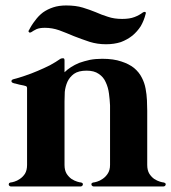

<svg xmlns="http://www.w3.org/2000/svg" viewBox="-20 -676 621 696"><path d="M573.2 -14.6Q569.3 -14.6 559.6 -17.6Q549.8 -20.5 539.1 -27.3Q529.3 -34.2 521.5 -45.9Q513.7 -58.6 513.7 -78.1Q513.7 -142.6 513.7 -271.5Q513.7 -272.5 513.7 -274.4Q513.7 -292 512.7 -312.5Q511.7 -334 507.8 -354.5Q503.9 -376 494.1 -394.5Q484.4 -414.1 465.8 -429.7Q447.3 -444.3 419.9 -453.1Q391.6 -462.9 350.6 -462.9Q326.2 -462.9 305.7 -459Q284.2 -454.1 267.6 -448.2Q251 -441.4 237.3 -432.6Q223.6 -423.8 213.9 -414.1Q213.9 -428.7 213.9 -457Q213.9 -464.8 209 -464.8Q208 -464.8 208 -464.8Q203.1 -464.8 199.2 -462.9Q182.6 -451.2 161.1 -439.5Q139.6 -428.7 116.2 -418.9Q93.8 -409.2 70.3 -401.4Q47.9 -393.6 28.3 -388.7Q21.5 -386.7 21.5 -381.8Q21.5 -377 28.3 -375Q29.3 -374 36.1 -373Q43 -371.1 50.8 -369.1Q58.6 -367.2 65.4 -366.2Q71.3 -364.3 72.3 -364.3Q78.1 -363.3 78.1 -356.4Q78.1 -263.7 78.1 -78.1Q78.1 -58.6 70.3 -45.9Q62.5 -34.2 51.8 -27.3Q42 -20.5 32.2 -17.6Q22.5 -14.6 18.6 -14.6Q14.6 -13.7 12.7 -11.7Q11.7 -9.8 11.7 -7.8Q11.7 -6.8 11.7 -6.8Q11.7 -3.9 14.6 -2Q16.6 0 20.5 0Q104.5 0 271.5 0Q275.4 0 277.3 -2Q280.3 -3.9 280.3 -6.8Q281.2 -8.8 279.3 -11.7Q277.3 -13.7 273.4 -14.6Q269.5 -14.6 259.8 -17.6Q250 -20.5 239.3 -27.3Q229.5 -34.2 221.7 -45.9Q213.9 -58.6 213.9 -78.1Q213.9 -155.3 213.9 -308.6Q213.9 -324.2 214.8 -342.8Q216.8 -362.3 224.6 -379.9Q232.4 -396.5 248 -408.2Q264.6 -419.9 293.9 -419.9Q321.3 -419.9 337.9 -408.2Q355.5 -396.5 363.3 -377.9Q372.1 -359.4 375 -336.9Q377.9 -315.4 378.9 -293.9Q378.9 -284.2 378.9 -265.6Q378.9 -264.6 378.9 -261.7Q378.9 -215.8 378.9 -78.1Q378.9 -58.6 370.1 -45.9Q362.3 -34.2 351.6 -27.3Q341.8 -20.5 332 -17.6Q322.3 -14.6 318.4 -14.6Q314.5 -13.7 312.5 -11.7Q310.5 -8.8 311.5 -6.8Q311.5 -3.9 314.5 -2Q316.4 0 320.3 0Q339.8 0 378.9 0Q379.9 0 382.8 0Q414.1 0 508.8 0Q509.8 0 513.7 0Q528.3 0 571.3 0Q575.2 0 578.1 -2Q580.1 -3.9 580.1 -6.8Q581.1 -6.8 581.1 -7.8Q581.1 -9.8 579.1 -11.7Q577.1 -13.7 573.2 -14.6ZM507.8 -625Q502 -601.6 490.2 -581.1Q477.5 -561.5 460 -546.9Q441.4 -532.2 418 -523.4Q393.6 -515.6 364.3 -515.6Q333 -515.6 304.7 -524.4Q275.4 -534.2 248 -544.9Q220.7 -556.6 194.3 -566.4Q168.9 -575.2 142.6 -575.2Q124 -575.2 112.3 -570.3Q100.6 -564.5 93.8 -559.6Q88.9 -556.6 85.9 -558.6Q84 -560.5 83 -562.5Q83 -564.5 85 -566.4Q94.7 -585.9 107.4 -601.6Q119.1 -618.2 135.7 -630.9Q152.3 -642.6 172.9 -649.4Q193.4 -656.2 219.7 -656.2Q254.9 -656.2 280.3 -648.4Q305.7 -640.6 327.1 -631.8Q348.6 -622.1 371.1 -615.2Q393.6 -607.4 422.9 -607.4Q450.2 -607.4 467.8 -614.3Q485.4 -621.1 498 -630.9Q502.9 -633.8 505.9 -632.8Q508.8 -631.8 508.8 -628.9Q508.8 -627 507.8 -625Z"/></svg>

Font: Mermaid
Style: Bold
Weight: 400
Designer: Scott Simpson
Version: Version 1.001